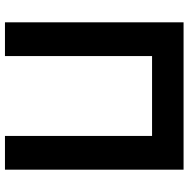

<svg xmlns="http://www.w3.org/2000/svg" viewBox="-13 -747 760 774"><g transform="rotate(90 367.0 -360.0)"><path d="M206 0H70V-720H664V0H528V-593H206Z"/></g></svg>

Font: Hauora ExtraBold
Style: Regular
Weight: 800
Designer: Wayne Shih
Foundry: WCYS
Version: Version 1.001